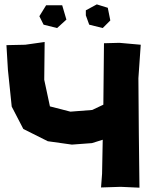

<svg xmlns="http://www.w3.org/2000/svg" viewBox="-20 -868 695 888"><path d="M460.9 -668 458 -383.8 406.2 -359.4 305.7 -351.6 210.9 -376 184.6 -499 186.5 -673.8 96.7 -661.1 9.8 -659.2 16.6 -544.9 34.2 -375 87.9 -271.5 201.2 -214.8 312.5 -199.2 405.3 -206.1 455.1 -221.7 452.1 -64.5 447.3 -1 538.1 -3.9 625 0 622.1 -251 620.1 -505.9 630.9 -661.1 532.2 -669.9ZM162.1 -793 181.6 -753.9 244.1 -738.3 287.1 -777.3 267.6 -843.8H193.4ZM377 -796.9 392.6 -753.9 455.1 -738.3 490.2 -773.4 478.5 -832 427.7 -847.7 377 -820.3Z"/></svg>

Font: MaokenAssortedSans-TC
Style: Regular
Weight: 500
Version: Version 0.83